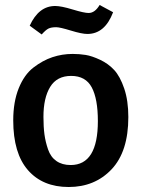

<svg xmlns="http://www.w3.org/2000/svg" viewBox="-20 -734 568 769"><path d="M263 -73Q372 -73 372 -249Q372 -338 347.5 -384Q323 -430 265 -430Q208 -430 181 -386Q154 -342 154 -266Q154 -226 158 -196Q162 -166 172.5 -135.5Q183 -105 206 -89Q229 -73 263 -73ZM33 -252Q33 -326 55 -380.5Q77 -435 114 -463.5Q151 -492 190 -505Q229 -518 271 -518Q298 -518 323 -514Q348 -510 381 -494.5Q414 -479 437.5 -453.5Q461 -428 477.5 -379.5Q494 -331 494 -265Q494 -127 427 -56Q360 15 255 15Q151 15 92 -52.5Q33 -120 33 -252ZM147 -596 99 -631Q135 -710 201 -710Q225 -710 271 -696Q317 -682 335 -682Q360 -682 379 -714L433 -685Q400 -598 330 -598Q308 -598 264 -611.5Q220 -625 205 -625Q185 -625 174 -619.5Q163 -614 147 -596Z"/></svg>

Font: Bree Serif
Style: Regular
Weight: 400
Designer: Veronika Burian, Jos Scaglione
Foundry: TypeTogether
Version: Version 1.001